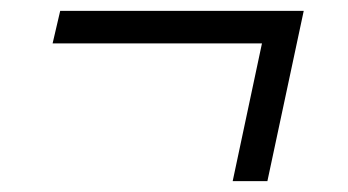

<svg xmlns="http://www.w3.org/2000/svg" viewBox="-20 -334 641 354"><path d="M409 0 463 -254H77L91 -314H540L473 0Z"/></svg>

Font: Red Hat Text VF
Style: Italic
Weight: 400
Italic angle: -12°
Designer: Pentagram, MCKL
Foundry: Pentagram, MCKL
Version: Version 1.023